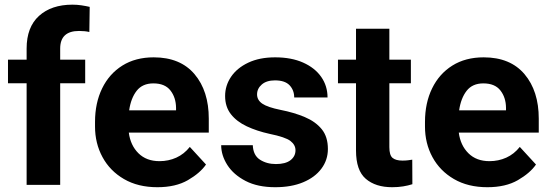

<svg xmlns="http://www.w3.org/2000/svg" viewBox="-20 -780 2318 810"><path d="M233.9 0H92.3V-428.7H13.7V-528.3H92.3V-575.2Q92.3 -665.5 144.5 -712.9Q196.8 -760.3 285.6 -760.3Q305.2 -760.3 323.2 -757.6Q341.3 -754.9 358.4 -751L356.9 -645Q338.9 -649.4 313.5 -649.4Q233.9 -649.4 233.9 -575.2V-528.3H339.4V-428.7H233.9Z M644 9.8Q562 9.8 502.9 -24.7Q443.8 -59.1 412.4 -117.2Q380.9 -175.3 380.9 -246.1V-265.6Q380.9 -345.7 410.9 -407.2Q440.9 -468.8 496.3 -503.4Q551.8 -538.1 628.4 -538.1Q740.7 -538.1 800.8 -467Q860.8 -396 860.8 -279.3V-220.7H523.4Q530.3 -167 564 -133.5Q597.7 -100.1 652.8 -100.1Q690.9 -100.1 723.9 -115Q756.8 -129.9 780.8 -160.2L849.1 -85.9Q824.2 -49.8 772.7 -20Q721.2 9.8 644 9.8ZM627 -428.2Q581.1 -428.2 556.6 -397Q532.2 -365.7 524.9 -314.5H722.7V-325.2Q722.2 -368.7 699 -398.4Q675.8 -428.2 627 -428.2Z M1226.6 -146Q1226.6 -168.9 1205.3 -185.3Q1184.1 -201.7 1117.2 -215.3Q1063.5 -227.1 1021 -247.1Q978.5 -267.1 954.1 -298.3Q929.7 -329.6 929.7 -375Q929.7 -418.9 954.8 -456.1Q980 -493.2 1027.3 -515.6Q1074.7 -538.1 1140.6 -538.1Q1209 -538.1 1258.5 -516.1Q1308.1 -494.1 1335 -455.8Q1361.8 -417.5 1361.8 -368.7H1221.2Q1221.2 -399.4 1201.7 -420.2Q1182.1 -440.9 1140.1 -440.9Q1104.5 -440.9 1084.5 -423.6Q1064.5 -406.2 1064.5 -381.8Q1064.5 -357.9 1086.4 -342.8Q1108.4 -327.6 1163.6 -316.4Q1220.7 -305.2 1265.9 -286.1Q1311 -267.1 1337.2 -235.1Q1363.3 -203.1 1363.3 -151.4Q1363.3 -105 1335.9 -68.4Q1308.6 -31.7 1258.8 -11Q1209 9.8 1141.1 9.8Q1066.9 9.8 1016.1 -16.6Q965.3 -43 939.2 -83.7Q913.1 -124.5 913.1 -167.5H1046.4Q1048.3 -124.5 1076.9 -106.2Q1105.5 -87.9 1144 -87.9Q1184.6 -87.9 1205.6 -104.2Q1226.6 -120.6 1226.6 -146Z M1713.4 -528.3V-428.7H1622.6V-159.2Q1622.6 -125 1636.2 -113.8Q1649.9 -102.5 1677.7 -102.5Q1690.9 -102.5 1701.2 -103.8Q1711.4 -105 1719.2 -106.4L1719.7 -2.9Q1701.7 2.9 1680.7 6.3Q1659.7 9.8 1634.3 9.8Q1564.5 9.8 1523.2 -25.6Q1481.9 -61 1481.9 -145V-428.7H1405.8V-528.3H1481.9V-658.7H1622.6V-528.3Z M2036.1 9.8Q1954.1 9.8 1895 -24.7Q1835.9 -59.1 1804.4 -117.2Q1772.9 -175.3 1772.9 -246.1V-265.6Q1772.9 -345.7 1803 -407.2Q1833 -468.8 1888.4 -503.4Q1943.8 -538.1 2020.5 -538.1Q2132.8 -538.1 2192.9 -467Q2252.9 -396 2252.9 -279.3V-220.7H1915.5Q1922.4 -167 1956.1 -133.5Q1989.7 -100.1 2044.9 -100.1Q2083 -100.1 2116 -115Q2148.9 -129.9 2172.9 -160.2L2241.2 -85.9Q2216.3 -49.8 2164.8 -20Q2113.3 9.8 2036.1 9.8ZM2019 -428.2Q1973.1 -428.2 1948.7 -397Q1924.3 -365.7 1917 -314.5H2114.7V-325.2Q2114.3 -368.7 2091.1 -398.4Q2067.9 -428.2 2019 -428.2Z"/></svg>

Font: Vazirmatn UI
Style: Bold
Weight: 700
Designer: Saber Rastikerdar
Foundry: Saber Rastikerdar
Version: Version 33.003